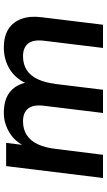

<svg xmlns="http://www.w3.org/2000/svg" viewBox="202 -759 557 1001"><g transform="rotate(-90 480.5 -258.5)"><path d="M53 0 115 -505H236L226 -422Q235 -438 250 -455Q265 -472 287 -486Q309 -500 335.5 -508.5Q362 -517 393 -517Q453 -517 490.5 -493Q528 -469 544 -424Q560 -379 552 -319L513 0H392L429 -303Q437 -363 415.5 -390Q394 -417 349 -417Q306 -417 276 -397Q246 -377 228.5 -339Q211 -301 205 -249L174 0ZM731 0 768 -303Q776 -363 754.5 -390Q733 -417 688 -417Q645 -417 615 -397Q585 -377 567.5 -339Q550 -301 544 -249L549 -406Q561 -431 579.5 -452Q598 -473 622 -487.5Q646 -502 674 -509.5Q702 -517 732 -517Q792 -517 829.5 -493Q867 -469 883 -424Q899 -379 891 -319L852 0Z"/></g></svg>

Font: Inclusive Sans SemiBold
Style: Italic
Weight: 600
Italic angle: -7°
Designer: Olivia King
Foundry: Olivia King
Version: Version 2.004